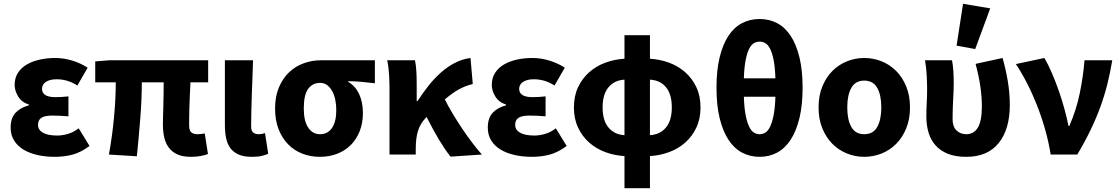

<svg xmlns="http://www.w3.org/2000/svg" viewBox="-20 -813 5888 1010"><path d="M268 12Q220 12 177.5 2.5Q135 -7 103.5 -26Q72 -45 54 -74Q36 -103 36 -141Q36 -192 61.5 -219.5Q87 -247 132 -259V-263Q94 -275 75.5 -305.5Q57 -336 57 -366Q57 -403 74.5 -430Q92 -457 121.5 -474Q151 -491 189.5 -499.5Q228 -508 270 -508Q315 -508 359.5 -494.5Q404 -481 441 -457L387 -363Q337 -396 278 -396Q243 -396 222 -382.5Q201 -369 201 -346Q201 -302 271 -302Q287 -302 305 -303Q323 -304 340 -306V-201Q319 -203 297 -204Q275 -205 255 -205Q216 -205 198 -193.5Q180 -182 180 -156Q180 -130 205.5 -115Q231 -100 282 -100Q306 -100 335.5 -108Q365 -116 394 -138L451 -45Q403 -10 359.5 1Q316 12 268 12Z M985 12Q943 12 915 0Q887 -12 869.5 -34.5Q852 -57 844.5 -88Q837 -119 837 -158Q837 -169 837.5 -193.5Q838 -218 839 -249Q840 -280 840.5 -314.5Q841 -349 841 -380H726Q726 -291 718 -190.5Q710 -90 700 9L553 0Q571 -100 580 -198.5Q589 -297 589 -380H481V-490L555 -496H1075V-380H982Q980 -347 978.5 -310.5Q977 -274 976 -242Q975 -210 975 -185.5Q975 -161 975 -152Q975 -126 986.5 -116.5Q998 -107 1020 -107Q1027 -107 1036.5 -108Q1046 -109 1057 -111L1074 -3Q1060 3 1036.5 7.5Q1013 12 985 12Z M1304 12Q1263 12 1235.5 0Q1208 -12 1192 -33.5Q1176 -55 1169.5 -86Q1163 -117 1163 -155V-496H1311Q1310 -452 1308 -404.5Q1306 -357 1304.5 -310.5Q1303 -264 1302 -222Q1301 -180 1301 -149Q1301 -125 1311.5 -116Q1322 -107 1342 -107Q1348 -107 1357 -108.5Q1366 -110 1374 -113L1391 -4Q1375 3 1355.5 7.5Q1336 12 1304 12Z M1662 12Q1614 12 1571 -4.5Q1528 -21 1496 -53.5Q1464 -86 1445.5 -133Q1427 -180 1427 -242Q1427 -306 1447.5 -354Q1468 -402 1501.5 -433.5Q1535 -465 1578.5 -480.5Q1622 -496 1669 -496H1952V-375Q1932 -377 1914.5 -379Q1897 -381 1880.5 -382.5Q1864 -384 1847.5 -385Q1831 -386 1812 -386V-382Q1849 -361 1869 -318.5Q1889 -276 1889 -219Q1889 -165 1872 -122.5Q1855 -80 1825 -50Q1795 -20 1753.5 -4Q1712 12 1662 12ZM1664 -107Q1704 -107 1726.5 -140Q1749 -173 1749 -234Q1749 -263 1743.5 -289Q1738 -315 1727 -334.5Q1716 -354 1700.5 -365.5Q1685 -377 1664 -377Q1624 -377 1601 -345.5Q1578 -314 1578 -242Q1578 -177 1601 -142Q1624 -107 1664 -107Z M2350 11Q2292 -62 2224 -198Q2222 -195 2217 -190Q2190 -161 2178.5 -123.5Q2167 -86 2167 -29V0H2029V-344Q2029 -373 2027 -415Q2025 -457 2017 -496H2163Q2168 -472 2170 -440.5Q2172 -409 2172 -374V-281H2176Q2204 -324 2234.5 -362.5Q2265 -401 2299.5 -431.5Q2334 -462 2372.5 -482Q2411 -502 2455 -508L2467 -371Q2429 -362 2395 -343.5Q2361 -325 2320 -290Q2338 -254 2362 -214Q2386 -174 2411.5 -136Q2437 -98 2464 -62.5Q2491 -27 2515 0Z M2778 12Q2730 12 2687.5 2.5Q2645 -7 2613.5 -26Q2582 -45 2564 -74Q2546 -103 2546 -141Q2546 -192 2571.5 -219.5Q2597 -247 2642 -259V-263Q2604 -275 2585.5 -305.5Q2567 -336 2567 -366Q2567 -403 2584.5 -430Q2602 -457 2631.5 -474Q2661 -491 2699.5 -499.5Q2738 -508 2780 -508Q2825 -508 2869.5 -494.5Q2914 -481 2951 -457L2897 -363Q2847 -396 2788 -396Q2753 -396 2732 -382.5Q2711 -369 2711 -346Q2711 -302 2781 -302Q2797 -302 2815 -303Q2833 -304 2850 -306V-201Q2829 -203 2807 -204Q2785 -205 2765 -205Q2726 -205 2708 -193.5Q2690 -182 2690 -156Q2690 -130 2715.5 -115Q2741 -100 2792 -100Q2816 -100 2845.5 -108Q2875 -116 2904 -138L2961 -45Q2913 -10 2869.5 1Q2826 12 2778 12Z M3150 -248Q3150 -179 3181 -142Q3212 -105 3265 -102V-394Q3212 -391 3181 -354Q3150 -317 3150 -248ZM3514 -248Q3514 -317 3483.5 -354Q3453 -391 3399 -394V-102Q3452 -105 3483 -142Q3514 -179 3514 -248ZM3265 177V8Q3213 5 3165 -12.5Q3117 -30 3080 -62.5Q3043 -95 3021 -141.5Q2999 -188 2999 -248Q2999 -308 3021 -354.5Q3043 -401 3080 -433.5Q3117 -466 3165 -483.5Q3213 -501 3265 -504V-628H3399V-504Q3451 -501 3499 -483.5Q3547 -466 3584 -433.5Q3621 -401 3643 -354.5Q3665 -308 3665 -248Q3665 -188 3643 -141.5Q3621 -95 3584 -62.5Q3547 -30 3499 -12.5Q3451 5 3399 8V177Z M3976 12Q3925 12 3883 -10.5Q3841 -33 3811.5 -78.5Q3782 -124 3765.5 -192Q3749 -260 3749 -352Q3749 -443 3765.5 -511Q3782 -579 3811.5 -624Q3841 -669 3883 -691Q3925 -713 3976 -713Q4027 -713 4068.5 -691Q4110 -669 4139.5 -624Q4169 -579 4185.5 -511Q4202 -443 4202 -352Q4202 -260 4185.5 -192Q4169 -124 4139.5 -78.5Q4110 -33 4068.5 -10.5Q4027 12 3976 12ZM3976 -594Q3960 -594 3946 -586Q3932 -578 3921 -556.5Q3910 -535 3902.5 -497.5Q3895 -460 3893 -401H4059Q4057 -460 4049.5 -497.5Q4042 -535 4031 -556.5Q4020 -578 4006 -586Q3992 -594 3976 -594ZM3976 -107Q3992 -107 4006 -115.5Q4020 -124 4031 -146.5Q4042 -169 4049.5 -207Q4057 -245 4059 -304H3893Q3895 -245 3902.5 -207Q3910 -169 3921 -146.5Q3932 -124 3946 -115.5Q3960 -107 3976 -107Z M4526 12Q4479 12 4435.5 -5.5Q4392 -23 4359 -56Q4326 -89 4306 -137.5Q4286 -186 4286 -248Q4286 -310 4306 -358.5Q4326 -407 4359 -440Q4392 -473 4435.5 -490.5Q4479 -508 4526 -508Q4574 -508 4617.5 -490.5Q4661 -473 4694 -440Q4727 -407 4747 -358.5Q4767 -310 4767 -248Q4767 -186 4747 -137.5Q4727 -89 4694 -56Q4661 -23 4617.5 -5.5Q4574 12 4526 12ZM4526 -107Q4573 -107 4594.5 -145Q4616 -183 4616 -248Q4616 -313 4594.5 -351Q4573 -389 4526 -389Q4480 -389 4458.5 -351Q4437 -313 4437 -248Q4437 -183 4458.5 -145Q4480 -107 4526 -107Z M5063 12Q5007 12 4967.5 -3.5Q4928 -19 4902.5 -47Q4877 -75 4865 -114Q4853 -153 4853 -200Q4853 -235 4855 -271.5Q4857 -308 4857 -344Q4857 -373 4855 -414Q4853 -455 4846 -496H4988Q4993 -470 4995 -439.5Q4997 -409 4997 -374Q4997 -342 4994 -289.5Q4991 -237 4991 -187Q4991 -147 5011.5 -127Q5032 -107 5063 -107Q5103 -107 5124 -142Q5145 -177 5145 -253Q5145 -301 5137.5 -355Q5130 -409 5112 -477L5254 -508Q5271 -448 5281.5 -385.5Q5292 -323 5292 -260Q5292 -133 5233.5 -60.5Q5175 12 5063 12ZM5012 -573 5046 -793 5189 -769 5110 -555Z M5507 0Q5496 -69 5477 -135Q5458 -201 5434 -261.5Q5410 -322 5382 -376.5Q5354 -431 5324 -476L5474 -508Q5494 -474 5513.5 -428.5Q5533 -383 5550 -334.5Q5567 -286 5580 -237.5Q5593 -189 5601 -150H5605Q5642 -235 5660 -322.5Q5678 -410 5685 -496H5831Q5820 -430 5805 -370Q5790 -310 5768.5 -251Q5747 -192 5717.5 -130.5Q5688 -69 5647 0Z"/></svg>

Font: Font
Style: ¶
Weight: 700
Designer: Paul D. Hunt
Foundry: Adobe Systems Incorporated
Version: Version 3.000